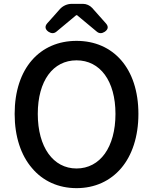

<svg xmlns="http://www.w3.org/2000/svg" viewBox="-20 -962 794 996"><path d="M146 -90C202 -23 283 14 377 14C472 14 552 -23 609 -90C665 -156 698 -253 698 -371C698 -608 567 -750 377 -750C188 -750 56 -609 56 -371C56 -253 89 -156 146 -90ZM231 -165C196 -214 176 -285 176 -371C176 -543 255 -649 377 -649C499 -649 579 -543 579 -371C579 -285 559 -214 524 -165C489 -116 438 -88 377 -88C316 -88 266 -116 231 -165ZM259 -879 225 -841C211 -825 214 -809 232 -797C246 -788 260 -787 273 -798L375 -883H380L482 -798C495 -787 509 -788 523 -797C541 -809 544 -824 530 -840L458 -921C446 -934 428 -942 411 -942H377H352C329 -942 306 -932 290 -914Z"/></svg>

Font: GenSenRounded2 TW M
Style: Regular
Weight: 500
Version: Version 2.100;PS 2.1;hotconv 16.6.51;makeotf.lib2.5.65220 DE